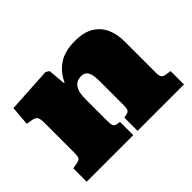

<svg xmlns="http://www.w3.org/2000/svg" viewBox="-110 -738 945 945"><g transform="rotate(-45 363.0 -265.5)"><path d="M32 0V-93L64 -99Q80 -102 85 -110.5Q90 -119 90 -146V-349Q90 -378 84 -389.5Q78 -401 55 -405L25 -410L33 -511L270 -525L288 -514L296 -422H300Q323 -473 366.5 -502Q410 -531 480 -531Q543 -531 580.5 -507.5Q618 -484 635 -445Q652 -406 652 -359V-138Q652 -118 657.5 -109Q663 -100 682 -97L709 -93V0H386V-92L402 -95Q418 -98 422.5 -107Q427 -116 427 -137V-307Q427 -336 422 -353.5Q417 -371 406.5 -379Q396 -387 379 -387Q362 -387 347.5 -379Q333 -371 324 -350Q315 -329 315 -288V-139Q315 -118 319 -108Q323 -98 338 -95L356 -92V0Z"/></g></svg>

Font: Literata Black
Style: Regular
Weight: 900
Designer: Latin by Veronika Burian and Jose Scaglione. Greek by Irene Vlachou. Cyrillic by Vera Evstafieva.
Foundry: TypeTogether
Version: Version 3.103;gftools[0.9.29]